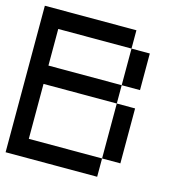

<svg xmlns="http://www.w3.org/2000/svg" viewBox="-101 -756 785 844"><g transform="rotate(15 291.5 -333.5)"><path d="M0 0V-666.7H416.7V-583.3H83.3V-416.7H416.7V-333.3H83.3V-83.3H416.7V0ZM416.7 -83.3V-333.3H500V-83.3ZM416.7 -416.7V-583.3H500V-416.7Z"/></g></svg>

Font: Galmuri11 Regular
Style: Regular
Weight: 400
Designer: Minseo Lee (Quiple)
Version: Version 2.356;hotconv 1.1.0;makeotfexe 2.6.0 DEVELOPMENT